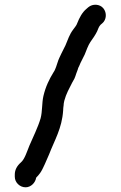

<svg xmlns="http://www.w3.org/2000/svg" viewBox="-20 -700 515 818"><path d="M89 98C112 98 131 78 134 57C141 50 146 44 151 37C163 21 179 -20 189 -42C212 -102 244 -153 249 -229C249 -237 250 -244 251 -251C251 -256 252 -263 254 -271C262 -301 275 -323 287 -347L297 -365C300 -372 303 -380 305 -387L311 -403C312 -408 314 -413 317 -418L323 -432L341 -468C348 -485 355 -506 365 -521C375 -535 387 -552 394 -567C397 -575 402 -588 408 -594L416 -601C434 -616 436 -646 420 -665C405 -683 375 -685 356 -669L348 -662C330 -647 318 -624 309 -601C306 -591 297 -582 291 -573C276 -553 269 -531 259 -507L242 -473C236 -460 229 -447 225 -433L219 -415L215 -405C213 -400 211 -396 208 -392C190 -363 174 -330 165 -291C158 -261 161 -226 153 -196C142 -158 120 -114 105 -79C96 -57 85 -21 69 -8C52 7 43 24 43 44V53C43 77 64 98 89 98Z"/></svg>

Font: Dictator
Style: Regular
Weight: 500
Version: Version MIL.1277